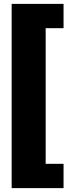

<svg xmlns="http://www.w3.org/2000/svg" viewBox="-20 -811 357 988"><path d="M99 -666V-791H307V-666ZM40 -791H215V157H40ZM99 157V32H307V157Z"/></svg>

Font: Teko Variable Light
Style: Regular
Weight: 300
Designer: Manushi Parikh, Jonny Pinhorn
Foundry: Indian Type Foundry
Version: Version 3.000